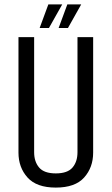

<svg xmlns="http://www.w3.org/2000/svg" viewBox="-20 -840 506 870"><path d="M285.1 -820.1H348L287.8 -713H245.6ZM199.1 -820.1H262L201.7 -713H159.6ZM331.1 -671.7H402.1V-148.5Q402.1 -81.3 361.3 -35.7Q320.6 10 232.8 10Q145.7 10 104.7 -35.7Q63.7 -81.3 63.7 -148.5V-671.7H134.7V-150.1Q134.7 -107.6 157.2 -81Q179.7 -54.3 232.8 -54.3Q286.1 -54.3 308.6 -80.9Q331.1 -107.4 331.1 -150.1Z"/></svg>

Font: Khand Variable Light
Style: Regular
Weight: 300
Designer: Satya Rajpurohit
Foundry: Indian Type Foundry
Version: Version 3.000